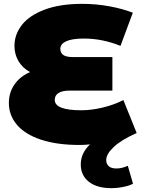

<svg xmlns="http://www.w3.org/2000/svg" viewBox="-20 -736 735 996"><path d="M643 124 670 217Q652 227 620.5 233.5Q589 240 557 240Q483 240 441 207Q399 174 399 117Q399 58 447 13Q420 16 393 16Q275 16 192.5 -11.5Q110 -39 68 -88.5Q26 -138 26 -202Q26 -255 54.5 -297Q83 -339 136 -362Q96 -384 75.5 -419.5Q55 -455 55 -498Q55 -557 93.5 -606.5Q132 -656 211.5 -686Q291 -716 407 -716Q478 -716 546.5 -703.5Q615 -691 669 -670L605 -498Q511 -536 416 -536Q354 -536 323.5 -522Q293 -508 293 -483Q293 -462 308 -451Q323 -440 358 -440H563V-266H342Q303 -266 283.5 -253.5Q264 -241 264 -218Q264 -164 402 -164Q455 -164 514.5 -178.5Q574 -193 620 -217L689 -46Q610 -11 570.5 26Q531 63 531 94Q531 114 544 126Q557 138 584 138Q613 138 643 124Z"/></svg>

Font: Montserrat Alternates Black
Style: Regular
Weight: 900
Designer: Julieta Ulanovsky
Foundry: Julieta Ulanovsky
Version: Version 7.200